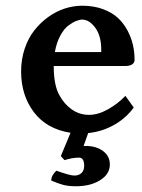

<svg xmlns="http://www.w3.org/2000/svg" viewBox="-20 -460 499 675"><path d="M257.8 94.2Q233.9 94.2 207 103L193.8 88.9L228 6.8Q144 -6.3 99.1 -65.7Q54.2 -125 54.2 -209Q54.2 -251.5 66.9 -289.1Q79.6 -326.7 101.1 -353.8Q122.6 -380.9 150.1 -400.6Q177.7 -420.4 208.3 -430.2Q238.8 -439.9 269 -439.9Q309.6 -439.9 341.8 -428Q374 -416 394.5 -397Q415 -377.9 428.5 -352.3Q441.9 -326.7 447.5 -301.3Q453.1 -275.9 453.1 -249Q453.1 -239.3 444.3 -233.6Q435.5 -228 420.9 -228H168.9Q168.9 -159.7 189 -125Q205.1 -94.7 232.2 -75.4Q259.3 -56.2 293 -56.2Q324.7 -56.2 359.1 -75.4Q393.6 -94.7 420.9 -123L450.2 -82Q423.3 -44.9 381.3 -21Q339.4 2.9 290 7.8Q285.2 20 273.9 53.2H282.2Q318.4 53.2 342.3 71Q366.2 88.9 366.2 118.2Q366.2 151.9 332.3 173.3Q298.3 194.8 247.1 194.8Q221.2 194.8 203.1 190.2Q185.1 185.5 160.2 174.8Q160.2 156.7 178.2 140.1Q226.1 157.2 241.2 157.2Q256.8 157.2 266.4 148.4Q275.9 139.6 275.9 123Q275.9 94.2 257.8 94.2ZM172.9 -276.9H335.9V-285.2Q335.9 -334.5 314.7 -362.8Q293.5 -391.1 269 -391.1Q259.8 -391.1 247.6 -386.2Q235.4 -381.3 220.2 -370.1Q205.1 -358.9 191.9 -334.5Q178.7 -310.1 172.9 -276.9Z"/></svg>

Font: Linear Smooth
Style: Bold
Weight: 700
Designer: Philipp H. Poll, Flanker
Foundry: Philipp H. Poll, reworked by Flanker
Version: Version 1.061 | FøM Fix